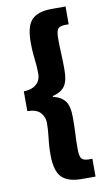

<svg xmlns="http://www.w3.org/2000/svg" viewBox="-95 -756 550 956"><g transform="rotate(-10 180.0 -278.0)"><path d="M238 152Q169 152 137.5 120Q106 88 106 6Q106 -29 108.5 -53.5Q111 -78 113.5 -101.5Q116 -125 116 -156Q116 -182 97 -204.5Q78 -227 30 -228V-328Q62 -329 81 -340Q100 -351 108 -367Q116 -383 116 -400Q116 -431 113.5 -454.5Q111 -478 108.5 -502.5Q106 -527 106 -562Q106 -645 137.5 -676.5Q169 -708 238 -708H308V-618H292Q264 -618 254 -606.5Q244 -595 244 -556Q244 -518 246 -481Q248 -444 248 -400Q248 -340 228 -314.5Q208 -289 168 -280V-276Q208 -267 228 -241.5Q248 -216 248 -156Q248 -113 246 -75.5Q244 -38 244 0Q244 39 254 50.5Q264 62 292 62H308V152Z"/></g></svg>

Font: Source Sans 3 Black
Style: Regular
Weight: 900
Designer: Paul D. Hunt
Foundry: Adobe
Version: Version 3.046;hotconv 1.0.118;makeotfexe 2.5.65603